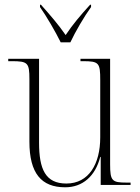

<svg xmlns="http://www.w3.org/2000/svg" viewBox="-20 -786 595 816"><path d="M238 -606H279C300 -651 338 -716 367 -756V-766H363C322 -721 289 -682 259 -637C228 -682 194 -721 154 -766H150V-756C178 -716 216 -651 238 -606ZM257 10C331 10 385 -37 406 -119H408V0H535V-10H518C456 -10 448 -17 448 -88V-536H322V-526H332C401 -526 406 -519 406 -445V-202C406 -90 358 -6 262 -6C173 -6 146 -67 146 -180V-536H15V-526H30C98 -526 105 -519 105 -450V-184C105 -49 156 10 257 10Z"/></svg>

Font: Noto Serif Display SemiCondensed ExtraLight
Style: Regular
Weight: 200
Width: 4
Designer: Monotype Design Team
Foundry: Monotype Imaging Inc.
Version: Version 2.009